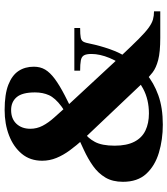

<svg xmlns="http://www.w3.org/2000/svg" viewBox="33 -745 723 829"><g transform="rotate(-90 394.5 -330.5)"><path d="M271 11Q206 11 149.5 -6Q93 -23 58.5 -60.5Q24 -98 24 -161Q24 -206 42.5 -237Q61 -268 92 -290Q123 -312 162 -330Q201 -348 242 -367Q314 -400 350 -427Q386 -454 398 -480.5Q410 -507 410 -541Q410 -596 389.5 -620Q369 -644 334 -644Q296 -644 274.5 -621Q253 -598 253 -561Q253 -533 266 -508Q279 -483 301.5 -458Q324 -433 349 -405L565 -172Q612 -122 641 -93Q670 -64 689.5 -50Q709 -36 725 -31.5Q741 -27 760 -27V0H646Q584 0 550 -9Q516 -18 496.5 -33Q477 -48 461 -65L207 -333Q181 -362 160 -390.5Q139 -419 127 -448.5Q115 -478 115 -510Q115 -562 145 -598Q175 -634 224.5 -653Q274 -672 334 -672Q402 -672 443 -656Q484 -640 502.5 -612Q521 -584 521 -546Q521 -518 508.5 -497Q496 -476 468.5 -455.5Q441 -435 396.5 -412Q352 -389 287 -358Q263 -346 238 -329.5Q213 -313 196.5 -282.5Q180 -252 180 -197Q180 -145 197 -112Q214 -79 245.5 -64Q277 -49 319 -49Q379 -49 426 -74Q473 -99 507 -137.5Q541 -176 558.5 -218.5Q576 -261 576 -297Q576 -319 570 -329.5Q564 -340 548 -343Q532 -346 504 -346V-371H688V-346Q660 -346 647 -343.5Q634 -341 629 -332Q624 -323 620 -301Q612 -262 597 -218.5Q582 -175 556 -134.5Q530 -94 491 -61Q452 -28 398 -8.5Q344 11 271 11Z"/></g></svg>

Font: Frank Ruhl Libre ExtraBold
Style: Regular
Weight: 800
Designer: Yanek Iontef
Foundry: Fontef
Version: Version 6.003;gftools[0.9.30]